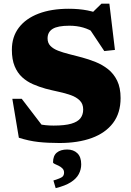

<svg xmlns="http://www.w3.org/2000/svg" viewBox="-20 -744 697 1019"><path d="M538 -658 455 -662.5 518.5 -724.5H560.5L590 -479L533.5 -473L433.5 -623L481 -569.5Q455 -588 421.2 -597.8Q387.5 -607.5 348.5 -607.5Q286.5 -607.5 259.5 -590.8Q232.5 -574 232.5 -540Q232.5 -516 247.5 -500.5Q262.5 -485 288.2 -475Q314 -465 346.8 -456.8Q379.5 -448.5 415.5 -439Q451 -429.5 487.2 -415Q523.5 -400.5 553.5 -376.8Q583.5 -353 601.8 -315.8Q620 -278.5 620 -223.5Q620 -144 579.8 -91Q539.5 -38 466.8 -11.5Q394 15 295.5 15Q233.5 15 183.5 9.5Q133.5 4 80 -13L45.5 -219.5H95.5L252 -15L106.5 -114Q149.5 -93.5 185.2 -85.5Q221 -77.5 264.5 -77.5Q324 -77.5 358.2 -87.5Q392.5 -97.5 407 -116.5Q421.5 -135.5 421.5 -163Q421.5 -192.5 403.5 -210.5Q385.5 -228.5 356 -239Q326.5 -249.5 291.2 -257Q256 -264.5 221.5 -273.5Q187.5 -283 155.2 -297Q123 -311 97.8 -334Q72.5 -357 57.8 -392.5Q43 -428 43 -480Q43 -548.5 79.8 -597Q116.5 -645.5 184.2 -671.5Q252 -697.5 345 -697.5Q398.5 -697.5 443.8 -688.8Q489 -680 538 -658ZM263.5 214Q299.5 203 309.8 195.2Q320 187.5 320 172Q320 158.5 311.2 149.8Q302.5 141 290.8 135.5Q279 130 270.2 126Q261.5 122 261.5 117.5Q261.5 82.5 281.5 66Q301.5 49.5 336.5 49.5Q370 49.5 390.5 69.2Q411 89 411 128Q411 155.5 398.2 179.8Q385.5 204 356 223Q326.5 242 275.5 254.5Z"/></svg>

Font: Newsreader ExtraBold
Style: Regular
Weight: 800
Designer: Hugues Gentile
Foundry: Production Type
Version: Version 1.003